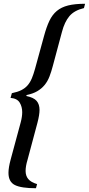

<svg xmlns="http://www.w3.org/2000/svg" viewBox="-20 -850 472 1020"><path d="M126 0Q116 33 116 58Q116 84 130 101Q144 118 177 128L171 150Q93 150 59 133Q25 116 25 68Q25 40 37 -4L90 -200Q98 -230 98 -254Q98 -283 84.5 -305Q71 -327 36 -330L43 -355Q73 -361 93 -371Q113 -381 126.5 -396.5Q140 -412 149 -433.5Q158 -455 166 -484L214 -659Q227 -707 242.5 -739.5Q258 -772 282 -792Q306 -812 342 -821Q378 -830 432 -830L426 -807Q375 -795 349 -764.5Q323 -734 309 -680L261 -501Q253 -470 243 -444Q233 -418 217 -398.5Q201 -379 178 -365.5Q155 -352 121 -345L120 -340Q159 -332 174.5 -314Q190 -296 190 -266Q190 -240 179 -198Z"/></svg>

Font: SVN-Libre Baskerville
Style: Italic
Weight: 400
Italic angle: -14°
Designer: Pablo Impallari, Rodrigo Fuenzalida
Foundry: Pablo Impallari, Rodrigo Fuenzalida
Version: Version 1.000; ttfautohint (v1.8.4)